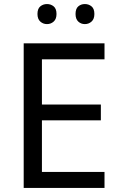

<svg xmlns="http://www.w3.org/2000/svg" viewBox="-20 -928 596 948"><path d="M496 0H97V-714H496V-635H187V-412H478V-334H187V-79H496ZM165 -859Q165 -885 179 -896.5Q193 -908 212 -908Q231 -908 245 -896.5Q259 -885 259 -859Q259 -834 245 -821.5Q231 -809 212 -809Q193 -809 179 -821.5Q165 -834 165 -859ZM353 -859Q353 -885 366.5 -896.5Q380 -908 399 -908Q418 -908 432 -896.5Q446 -885 446 -859Q446 -834 432 -821.5Q418 -809 399 -809Q380 -809 366.5 -821.5Q353 -834 353 -859Z"/></svg>

Font: Noto Sans Nushu
Style: Regular
Weight: 400
Designer: Lisa Huang
Foundry: Lisa Huang
Version: Version 1.003; ttfautohint (v1.8.4.7-5d5b)